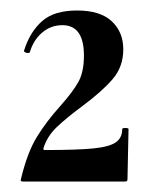

<svg xmlns="http://www.w3.org/2000/svg" viewBox="-20 -750 293 366"><path d="M95 -548Q119 -575 129.5 -594Q140 -613 140 -644Q140 -702 99 -702Q77 -702 60.5 -688Q44 -674 37 -651Q37 -649 33 -649Q30 -649 27.5 -650.5Q25 -652 26 -654Q37 -689 60 -709.5Q83 -730 127 -730Q171 -730 193 -709.5Q215 -689 215 -656Q215 -623 195 -599.5Q175 -576 136 -547Q105 -524 87.5 -507Q70 -490 63 -468Q62 -464 65 -464Q127 -464 157.5 -467Q188 -470 200.5 -478.5Q213 -487 213 -504Q213 -506 219 -506Q225 -506 225 -504L223 -408Q223 -404 219 -404H23Q18 -404 20 -409Q32 -459 50 -488.5Q68 -518 95 -548Z"/></svg>

Font: Cormorant SC
Style: Bold
Weight: 700
Designer: Christian Thalmann (Catharsis Fonts)
Foundry: Catharsis Fonts
Version: Version 4.000